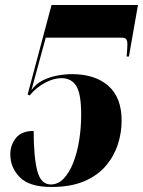

<svg xmlns="http://www.w3.org/2000/svg" viewBox="-20 -734 569 764"><path d="M185 10Q97 10 59 -28.5Q21 -67 21 -120Q21 -157 43.5 -185Q66 -213 114 -213Q114 -111 128 -55.5Q142 0 182 0Q211 0 233.5 -23.5Q256 -47 271.5 -86.5Q287 -126 295 -175.5Q303 -225 303 -278Q303 -361 283.5 -392Q264 -423 224 -423Q193 -423 158 -404Q123 -385 98 -354L90 -358L185 -714H529L493 -509H484Q485 -522 486 -537Q487 -552 487 -558Q487 -570 483 -577Q479 -584 465 -584H162L105 -375Q121 -399 148 -413Q175 -427 206.5 -433Q238 -439 266 -439Q358 -439 411 -392.5Q464 -346 464 -254Q464 -206 449 -159.5Q434 -113 401.5 -74.5Q369 -36 315.5 -13Q262 10 185 10Z"/></svg>

Font: Noto Serif Display ExtraCondensed Black
Style: Italic
Weight: 900
Width: 2
Italic angle: -12°
Designer: Monotype Design Team
Foundry: Monotype Imaging Inc.
Version: Version 2.009